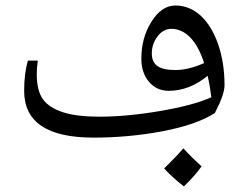

<svg xmlns="http://www.w3.org/2000/svg" viewBox="-20 -501 888 699"><path d="M320.3 0C406.7 0 490.7 -7.8 572.8 -23.4C654.8 -39.1 717.8 -61 762.2 -89.4C785.6 -134.3 797.4 -168 797.4 -190.9C797.4 -245.6 789.6 -295.4 773.9 -340.8C742.2 -430.7 686.5 -481 618.7 -481C585 -481 556.2 -461.4 531.7 -422.4C506.8 -383.3 494.6 -338.4 494.6 -287.1C494.6 -252.9 503.9 -225.1 522.5 -203.1C541 -181.2 564.9 -170.4 594.2 -170.4C644.5 -170.4 691.4 -188.5 735.8 -225.1C741.7 -200.2 746.1 -173.8 749.5 -147C705.1 -127 642.6 -110.4 562 -96.7C481.4 -83 407.7 -76.2 341.8 -76.2C286.6 -76.2 242.7 -81.5 209.5 -92.3C175.8 -103 151.9 -118.7 136.7 -139.2C121.6 -159.7 113.8 -190.4 113.8 -231C113.8 -247.1 115.2 -263.7 117.7 -280.3H81.5C72.3 -248.5 67.9 -211.9 67.9 -170.4C67.9 -56.6 151.9 0 320.3 0ZM603.5 -396C655.8 -396 697.3 -352.1 723.1 -271.5C685.5 -254.4 650.4 -246.1 618.2 -246.1C559.1 -246.1 532.7 -264.2 532.7 -306.6C532.7 -329.6 539.6 -350.1 553.7 -368.7C567.4 -386.7 584 -396 603.5 -396ZM713.9 104.5C692.9 85.9 670.4 64 647.5 39.1C630.9 58.6 607.4 83 577.6 112.3C596.7 133.3 620.6 155.3 649.4 177.7C676.8 151.4 698.2 127 713.9 104.5Z"/></svg>

Font: Noto Naskh Arabic
Style: Regular
Weight: 400
Designer: Monotype Design Team
Foundry: Monotype Imaging Inc.
Version: Version 1.07